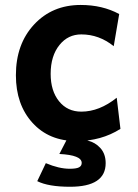

<svg xmlns="http://www.w3.org/2000/svg" viewBox="-20 -542 544 755"><path d="M280.8 12.7Q172.9 12.7 107.7 -59.1Q42.5 -130.9 42.5 -246.1Q42.5 -368.7 114 -445.6Q185.5 -522.5 297.4 -522.5Q382.8 -522.5 448.7 -486.8L427.2 -360.4Q369.6 -406.7 299.8 -406.7Q247.6 -406.7 214.4 -365.7Q179.2 -322.8 179.2 -251.5Q179.2 -184.6 212.2 -143.8Q245.1 -103 299.8 -103Q370.6 -103 439 -157.7L453.6 -35.2Q377.9 12.7 280.8 12.7ZM255.4 192.4Q170.4 192.4 126.5 170.4L160.2 99.6Q211.9 121.6 254.4 121.6Q280.3 121.6 290.8 116Q301.3 110.4 301.3 98.6Q301.3 67.9 213.4 63.5L256.3 -19.5H339.4L324.2 10.7Q354.5 17.6 375 40.5Q395.5 63.5 395.5 99.6Q395.5 192.4 255.4 192.4Z"/></svg>

Font: Cadman
Style: Bold
Weight: 700
Designer: Paul James MIller
Foundry: High-Logic / Made with FontCreator
Version: Version 2.114;March 28, 2021;FontCreator 13.0.0.2683 64-bit